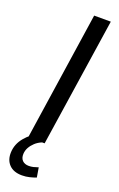

<svg xmlns="http://www.w3.org/2000/svg" viewBox="-180 -764 625 1008"><g transform="rotate(20 132.0 -260.0)"><path d="M52 0 159 -719H252L144 0ZM89 199Q42 199 17 173Q-8 147 -6 104Q-4 58 27 20.5Q58 -17 103 -39L130 0Q108 9 92.5 23.5Q77 38 68 54.5Q59 71 58 90Q57 114 70 127Q83 140 106 140Q119 140 131.5 137Q144 134 158 129L167 183Q151 189 131 194Q111 199 89 199Z"/></g></svg>

Font: Nunitoga
Style: Medium Italic
Weight: 500
Italic angle: -9°
Designer: Vernon Adams
Foundry: Vernon Adams
Version: Version 1.0